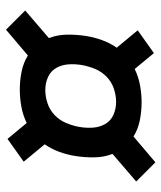

<svg xmlns="http://www.w3.org/2000/svg" viewBox="31 -660 538 640"><g transform="rotate(-90 300.0 -340.0)"><path d="M79 -91 15 -155 107 -234Q96 -262 95.5 -294Q95 -326 100 -358Q104 -384 113.5 -410.5Q123 -437 139 -460L81 -530L157 -584L210 -520Q237 -533 265.5 -538Q294 -543 321 -543Q352 -543 381.5 -537Q411 -531 435 -516L521 -589L585 -525L493 -446Q504 -418 504.5 -386Q505 -354 500 -322Q496 -296 486.5 -269.5Q477 -243 461 -220L519 -150L443 -96L390 -160Q363 -147 334.5 -142Q306 -137 279 -137Q248 -137 218.5 -143Q189 -149 165 -164ZM280 -222Q302 -222 324.5 -229.5Q347 -237 364 -253.5Q381 -270 390 -291.5Q399 -313 403 -335Q407 -358 405.5 -380.5Q404 -403 393.5 -421.5Q383 -440 363 -449Q343 -458 320 -458Q298 -458 275.5 -450.5Q253 -443 236 -426.5Q219 -410 210 -388.5Q201 -367 197 -345Q193 -322 194.5 -299.5Q196 -277 206.5 -258.5Q217 -240 237 -231Q257 -222 280 -222Z"/></g></svg>

Font: Iosevka SS04 SmBd Ex Obl
Style: Regular
Weight: 600
Width: 7
Italic angle: -9°
Monospace: yes
Designer: Belleve Invis
Foundry: Belleve Invis
Version: Version 19.0.0; ttfautohint (v1.8.4)